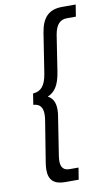

<svg xmlns="http://www.w3.org/2000/svg" viewBox="-98 -823 570 993"><g transform="rotate(-10 187.0 -326.5)"><path d="M161 121H232L242 59H195C165 59 150 43 150 9C150 2 151 -7 152 -16L183 -215C186 -230 187 -244 187 -256C187 -294 174 -317 149 -330C188 -346 209 -379 220 -444L250 -638C259 -689 281 -712 317 -712H364L374 -774H303C234 -774 198 -739 185 -661L152 -449C142 -388 119 -362 77 -359L68 -301C101 -299 117 -281 117 -243C117 -233 116 -222 114 -210L79 7C77 20 76 31 76 42C76 96 103 121 161 121Z"/></g></svg>

Font: Arthouse Owned
Style: Italic
Weight: 400
Italic angle: -10°
Designer: Jeremy Tribby
Foundry: Tribby Type
Version: Version 1.000;PS 001.000;hotconv 1.0.88;makeotf.lib2.5.64775